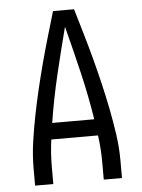

<svg xmlns="http://www.w3.org/2000/svg" viewBox="-53 -777 605 819"><g transform="rotate(-5 250.0 -367.5)"><path d="M64 0V-74Q64 -130 72 -186Q80 -242 91 -297.5Q102 -353 115 -408Q128 -463 142.5 -517.5Q157 -572 173 -626.5Q189 -681 205 -735H295Q311 -681 327 -626.5Q343 -572 357.5 -517.5Q372 -463 385 -408Q398 -353 409 -297.5Q420 -242 428 -186Q436 -130 436 -74V0H358V-74Q358 -103 356 -132Q354 -161 350 -190H150Q146 -161 144 -132Q142 -103 142 -74V0ZM160 -260H340Q324 -362 300 -463Q276 -564 250 -664Q224 -564 200 -463Q176 -362 160 -260Z"/></g></svg>

Font: Iosevka Curly
Style: Regular
Weight: 400
Monospace: yes
Designer: Belleve Invis
Foundry: Belleve Invis
Version: Version 22.1.2; ttfautohint (v1.8.4)